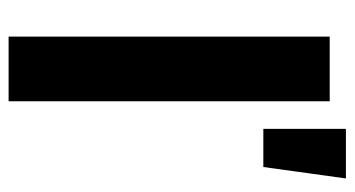

<svg xmlns="http://www.w3.org/2000/svg" viewBox="-204 -600 804 435"><g transform="rotate(90 197.5 -382.0)"><path d="M209 -727.5V0H62.5V-727.5ZM271.5 -577.1V-764.2H383.8L357.9 -577.1Z"/></g></svg>

Font: Inter-Bold
Style: Bold
Weight: 700
Designer: Rasmus Andersson
Foundry: rsms
Version: Version 4.000;git-a52131595